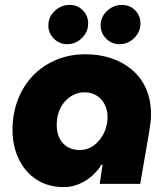

<svg xmlns="http://www.w3.org/2000/svg" viewBox="-20 -749 685 782"><path d="M240 13Q176 13 129 -17.5Q82 -48 56.5 -101Q31 -154 31 -220Q31 -287 53 -343.5Q75 -400 114.5 -441Q154 -482 208.5 -505Q263 -528 328 -528Q384 -528 432.5 -512Q481 -496 518 -464.5Q555 -433 575 -387.5Q595 -342 595 -283Q595 -269 593.5 -254Q592 -239 587 -208L551 0H386L398 -78H393Q366 -35 325 -11Q284 13 240 13ZM303 -138Q337 -138 362.5 -157Q388 -176 403 -206.5Q418 -237 418 -271Q418 -301 406.5 -323.5Q395 -346 374 -359.5Q353 -373 324 -373Q292 -373 266 -355Q240 -337 225.5 -307.5Q211 -278 211 -241Q211 -210 222 -187Q233 -164 254 -151Q275 -138 303 -138ZM467 -569Q435 -569 412.5 -591.5Q390 -614 390 -645Q390 -680 416 -704.5Q442 -729 476 -729Q509 -729 530.5 -707Q552 -685 552 -653Q552 -619 526.5 -594Q501 -569 467 -569ZM254 -569Q222 -569 199.5 -591.5Q177 -614 177 -645Q177 -680 203 -704.5Q229 -729 263 -729Q296 -729 317.5 -707Q339 -685 339 -653Q339 -619 313.5 -594Q288 -569 254 -569Z"/></svg>

Font: MuseoModerno Thin ExtraBold
Style: Italic
Weight: 800
Italic angle: -9°
Version: Version 1.003